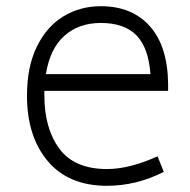

<svg xmlns="http://www.w3.org/2000/svg" viewBox="-20 -582 612 619"><path d="M123 -275Q123 -168 171.5 -102.5Q220 -37 325 -37Q397 -37 488 -78L508 -28Q420 17 325 17Q201 17 134 -62.5Q67 -142 67 -274Q67 -366 98.5 -431Q130 -496 184 -529Q238 -562 305 -562Q406 -562 463.5 -497Q521 -432 522 -310V-289H123ZM128 -343H465Q459 -428 420 -468Q381 -508 305 -508Q234 -508 187.5 -466.5Q141 -425 128 -343Z"/></svg>

Font: Biryani ExtraLight
Style: Regular
Weight: 275
Designer: Dan Reynolds and Mathieu Reguer
Foundry: Dan Reynolds and Mathieu Reguer
Version: Version 1.004; ttfautohint (v1.1) -l 5 -r 5 -G 72 -x 0 -D la